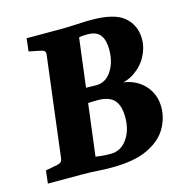

<svg xmlns="http://www.w3.org/2000/svg" viewBox="-90 -663 734 754"><g transform="rotate(-15 277.0 -286.5)"><path d="M367 -302 368 -308Q415 -311 449.5 -294Q484 -277 503.5 -246Q523 -215 523 -175Q523 -130 499 -89Q475 -48 420.5 -22Q366 4 274 4Q243 4 213 2Q183 0 150 0H15L21 -52L68 -61Q79 -63 84.5 -68Q90 -73 91 -85L141 -488Q143 -501 137.5 -505.5Q132 -510 120 -512L76 -521L82 -573H220Q252 -573 285.5 -575Q319 -577 346 -577Q441 -577 480 -542.5Q519 -508 519 -452Q519 -418 501 -384Q483 -350 449 -327Q415 -304 367 -302ZM232 -326Q252 -325 269 -324.5Q286 -324 299 -324Q337 -324 360.5 -359.5Q384 -395 384 -446Q384 -485 368.5 -505.5Q353 -526 317 -526Q308 -526 299 -525.5Q290 -525 282 -523L223 -54Q232 -52 248.5 -50.5Q265 -49 284 -49Q325 -49 350.5 -84.5Q376 -120 376 -173Q376 -221 355.5 -243.5Q335 -266 288 -266Q280 -266 265 -265.5Q250 -265 238 -264Q226 -263 225 -263Z"/></g></svg>

Font: Yrsa
Style: Italic
Weight: 400
Italic angle: -7.10001°
Designer: Anna Giedrys (Yrsa+Rasa design), David Brezina (Yrsa art-direction, Rasa art-direction, design)
Foundry: Rosetta Type Foundry
Version: Version 2.004